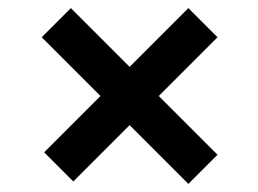

<svg xmlns="http://www.w3.org/2000/svg" viewBox="-20 -486 638 474"><path d="M300 -321 445 -466 517 -394 372 -249 517 -104 445 -32 300 -177 161 -38 89 -110 228 -249 83 -394 155 -466Z"/></svg>

Font: Fette UNZ Fraktur
Style: Regular
Weight: 900
Foundry: UNZ1 Extensions by Catfonts.de
Version: Version 0.000 2012 initial release